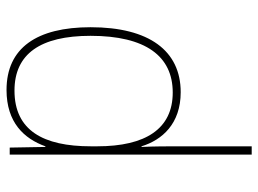

<svg xmlns="http://www.w3.org/2000/svg" viewBox="-124 -676 810 603"><g transform="rotate(90 281.5 -375.0)"><path d="M263 10C365 10 416 -45 440 -112H442L444 0H466V-760H440V-535C440 -496 440 -455 442 -414H440C420 -479 369 -537 270 -537C140 -537 66 -438 66 -254C66 -85 131 10 263 10ZM265 -15C150 -15 93 -96 93 -254C93 -427 157 -512 271 -512C385 -512 440 -427 440 -275V-255C440 -105 390 -15 265 -15Z"/></g></svg>

Font: Noto Sans Mono SemiCondensed Thin
Style: Regular
Weight: 100
Width: 4
Designer: Monotype Design Team
Foundry: Monotype Imaging Inc.
Version: Version 2.014